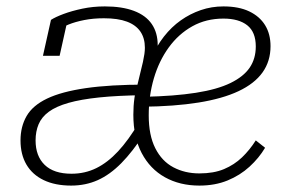

<svg xmlns="http://www.w3.org/2000/svg" viewBox="-20 -567 895 599"><path d="M304 -510Q271 -510 243 -504.5Q215 -499 194 -490.5Q173 -482 158 -471Q155 -476 157 -481Q159 -486 164.5 -490.5Q170 -495 177 -497.5Q184 -500 190 -501L166 -393H114L139 -505Q153 -514 178.5 -523.5Q204 -533 237 -540Q270 -547 307 -547Q361 -547 398 -533Q435 -519 453.5 -492Q472 -465 472 -426L470 -383L406 -291L426 -374Q429 -388 430.5 -398.5Q432 -409 432 -418Q432 -448 418 -468.5Q404 -489 376 -499.5Q348 -510 304 -510ZM202 12Q152 12 116.5 -5Q81 -22 62.5 -53.5Q44 -85 44 -129Q44 -172 63 -205Q82 -238 127 -259.5Q172 -281 247.5 -292Q323 -303 435 -303L427 -270Q347 -269 289.5 -263Q232 -257 193.5 -246Q155 -235 132.5 -218.5Q110 -202 100.5 -179.5Q91 -157 91 -129Q91 -80 119.5 -52.5Q148 -25 203 -25Q245 -25 280.5 -42.5Q316 -60 348.5 -95Q381 -130 413 -184L430 -150Q394 -94 358.5 -58Q323 -22 285 -5Q247 12 202 12ZM602 12Q541 12 494.5 -14Q448 -40 422 -89.5Q396 -139 396 -209Q396 -237 399.5 -261.5Q403 -286 410.5 -307.5Q418 -329 428.5 -348Q439 -367 452 -385Q468 -423 491.5 -453Q515 -483 544 -503.5Q573 -524 606.5 -535.5Q640 -547 677 -547Q725 -547 757.5 -531.5Q790 -516 807 -488.5Q824 -461 824 -423Q824 -376 799 -341Q774 -306 724 -282.5Q674 -259 599 -247Q524 -235 424 -234L429 -265Q524 -267 591 -277.5Q658 -288 699 -308Q740 -328 759 -356Q778 -384 778 -422Q778 -467 751.5 -488Q725 -509 677 -509Q623 -509 580 -485Q537 -461 506.5 -419Q476 -377 460 -322.5Q444 -268 444 -207Q444 -145 464.5 -104.5Q485 -64 521 -45Q557 -26 602 -26Q647 -26 679 -39.5Q711 -53 735 -76Q759 -99 778 -129L807 -106Q788 -74 758.5 -47Q729 -20 690 -4Q651 12 602 12Z"/></svg>

Font: Roboto Serif Thin
Style: Italic
Weight: 250
Italic angle: -10°
Version: Version 1.007